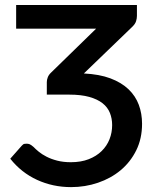

<svg xmlns="http://www.w3.org/2000/svg" viewBox="-20 -740 630 767"><path d="M527 -720H44.5V-625.5H364L184 -450C177.7 -444 173.2 -437.7 170.8 -431C168.2 -424.3 167 -418 167 -412V-362H257C288.3 -362 314.9 -358.9 336.8 -352.8C358.6 -346.6 376.3 -338.2 389.8 -327.5C403.3 -316.8 413 -304 419 -289C425 -274 428 -257.8 428 -240.5C428 -220.5 424.5 -201.6 417.5 -183.8C410.5 -165.9 400 -150.2 386 -136.5C372 -122.8 354.8 -112 334.3 -104C313.8 -96 290 -92 263 -92C242.7 -92 224.5 -94.1 208.5 -98.3C192.5 -102.4 178.3 -107.7 166 -114C153.7 -120.3 143.3 -127 134.8 -134C126.3 -141 119.3 -147.3 114 -153C107 -159 101.7 -162.7 98 -164C94.3 -165.3 90.5 -166 86.5 -166C83.8 -166 80.8 -165.8 77.5 -165.3C74.2 -164.8 70.5 -162.2 66.5 -157.5L21 -106C50.3 -69 86 -40.8 128 -21.5C170 -2.2 215.3 7.5 264 7.5C301.3 7.5 337.2 1.7 371.5 -10C405.8 -21.7 436 -38.3 462 -60C488 -81.7 508.8 -108.2 524.3 -139.5C539.8 -170.8 547.5 -206.2 547.5 -245.5C547.5 -272.5 543.2 -297.8 534.5 -321.3C525.8 -344.8 512.1 -365.5 493.3 -383.5C474.4 -401.5 450.3 -416 421 -427C391.7 -438 356.3 -444.5 315 -446.5L509 -633.5C516.7 -641.2 521.6 -648.6 523.7 -655.8C525.9 -662.9 527 -669.8 527 -676.5Z"/></svg>

Font: Lato Semibold
Style: Regular
Weight: 600
Designer: Lukasz Dziedzic
Foundry: tyPoland Lukasz Dziedzic
Version: Version 2.006; 2014-01-15